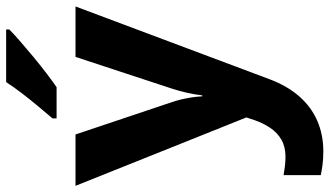

<svg xmlns="http://www.w3.org/2000/svg" viewBox="-238 -568 1046 609"><g transform="rotate(-90 284.5 -263.0)"><path d="M0 -546H163L266 -239Q271 -224 274.5 -209Q278 -194 280.5 -178Q283 -162 284 -144H287Q290 -170 295.5 -193.5Q301 -217 308 -239L409 -546H569L338 70Q317 126 283.5 164Q250 202 206 221Q162 240 110 240Q85 240 66.5 237.5Q48 235 34 232V114Q45 116 60.5 118Q76 120 93 120Q124 120 146.5 107Q169 94 184 71.5Q199 49 208 23L217 -4ZM496 -756Q482 -742 459 -722Q436 -702 409.5 -680Q383 -658 357.5 -638.5Q332 -619 313 -606H214V-619Q230 -638 251.5 -663.5Q273 -689 294 -716.5Q315 -744 329 -766H496Z"/></g></svg>

Font: Noto Sans Hebrew
Style: Bold
Weight: 700
Designer: Monotype Design Team
Foundry: Monotype Imaging Inc.
Version: Version 2.003